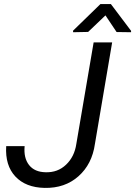

<svg xmlns="http://www.w3.org/2000/svg" viewBox="-20 -921 670 952"><path d="M4.9 0ZM444.3 -710.9H536.1L450.7 -207.5Q436.5 -106.9 369.1 -47.1Q301.8 12.7 201.2 10.7Q107.4 8.8 56.2 -45.9Q4.9 -100.6 10.7 -196.3H102.1Q96.7 -137.7 124 -102.8Q151.4 -67.9 206.1 -66.9Q266.1 -64.9 307.6 -104.5Q349.1 -144 358.4 -207ZM629.9 -768.1V-761.2L558.1 -762.2L502.9 -844.7L417 -762.7L342.3 -761.2V-769L478 -900.9H529.8Z"/></svg>

Font: Roboto
Style: Italic
Weight: 400
Italic angle: -12°
Designer: Google
Version: Version 2.134; 2016; ttfautohint (v1.6)